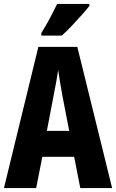

<svg xmlns="http://www.w3.org/2000/svg" viewBox="-20 -951 587 971"><path d="M386 0 355 -158H194L163 0H0L174 -714H371L547 0ZM295 -470Q288 -509 283 -539Q278 -569 274 -598Q271 -573 264.5 -538Q258 -503 252 -472L217 -289H330ZM432 -921Q419 -904 395 -877Q371 -850 344 -821.5Q317 -793 293 -771H189V-784Q214 -824 233.5 -861Q253 -898 269 -931H432Z"/></svg>

Font: Noto Sans Gujarati ExtraCondensed ExtraBold
Style: Regular
Weight: 800
Width: 2
Designer: Jelle Bosma - Monotype Design Team, Universal Thirst
Foundry: Monotype Imaging Inc.
Version: Version 2.106; ttfautohint (v1.8.4.7-5d5b)